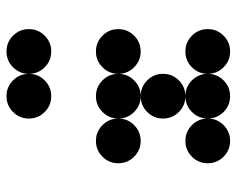

<svg xmlns="http://www.w3.org/2000/svg" viewBox="-88 -636 724 587"><g transform="rotate(-90 273.5 -342.0)"><path d="M341.8 -615.2Q341.8 -586.9 321.8 -566.9Q301.8 -546.9 273.4 -546.9Q245.1 -546.9 225.1 -566.9Q205.1 -586.9 205.1 -615.2Q205.1 -643.6 225.1 -663.6Q245.1 -683.6 273.4 -683.6Q301.8 -683.6 321.8 -663.6Q341.8 -643.6 341.8 -615.2ZM478.5 -615.2Q478.5 -586.9 458.5 -566.9Q438.5 -546.9 410.2 -546.9Q381.8 -546.9 361.8 -566.9Q341.8 -586.9 341.8 -615.2Q341.8 -643.6 361.8 -663.6Q381.8 -683.6 410.2 -683.6Q438.5 -683.6 458.5 -663.6Q478.5 -643.6 478.5 -615.2ZM205.1 -341.8Q205.1 -313.5 185.1 -293.5Q165 -273.4 136.7 -273.4Q108.4 -273.4 88.4 -293.5Q68.4 -313.5 68.4 -341.8Q68.4 -370.1 88.4 -390.1Q108.4 -410.2 136.7 -410.2Q165 -410.2 185.1 -390.1Q205.1 -370.1 205.1 -341.8ZM341.8 -341.8Q341.8 -313.5 321.8 -293.5Q301.8 -273.4 273.4 -273.4Q245.1 -273.4 225.1 -293.5Q205.1 -313.5 205.1 -341.8Q205.1 -370.1 225.1 -390.1Q245.1 -410.2 273.4 -410.2Q301.8 -410.2 321.8 -390.1Q341.8 -370.1 341.8 -341.8ZM478.5 -341.8Q478.5 -313.5 458.5 -293.5Q438.5 -273.4 410.2 -273.4Q381.8 -273.4 361.8 -293.5Q341.8 -313.5 341.8 -341.8Q341.8 -370.1 361.8 -390.1Q381.8 -410.2 410.2 -410.2Q438.5 -410.2 458.5 -390.1Q478.5 -370.1 478.5 -341.8ZM341.8 -205.1Q341.8 -176.8 321.8 -156.7Q301.8 -136.7 273.4 -136.7Q245.1 -136.7 225.1 -156.7Q205.1 -176.8 205.1 -205.1Q205.1 -233.4 225.1 -253.4Q245.1 -273.4 273.4 -273.4Q301.8 -273.4 321.8 -253.4Q341.8 -233.4 341.8 -205.1ZM205.1 -68.4Q205.1 -40 185.1 -20Q165 0 136.7 0Q108.4 0 88.4 -20Q68.4 -40 68.4 -68.4Q68.4 -96.7 88.4 -116.7Q108.4 -136.7 136.7 -136.7Q165 -136.7 185.1 -116.7Q205.1 -96.7 205.1 -68.4ZM341.8 -68.4Q341.8 -40 321.8 -20Q301.8 0 273.4 0Q245.1 0 225.1 -20Q205.1 -40 205.1 -68.4Q205.1 -96.7 225.1 -116.7Q245.1 -136.7 273.4 -136.7Q301.8 -136.7 321.8 -116.7Q341.8 -96.7 341.8 -68.4ZM478.5 -68.4Q478.5 -40 458.5 -20Q438.5 0 410.2 0Q381.8 0 361.8 -20Q341.8 -40 341.8 -68.4Q341.8 -96.7 361.8 -116.7Q381.8 -136.7 410.2 -136.7Q438.5 -136.7 458.5 -116.7Q478.5 -96.7 478.5 -68.4Z"/></g></svg>

Font: DatDot
Style: Bold
Weight: 700
Designer: GGBot
Version: 1.00